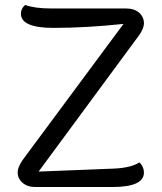

<svg xmlns="http://www.w3.org/2000/svg" viewBox="-20 -751 650 771"><path d="M558 -58Q558 0 431 0H122Q90 0 70.5 -17Q51 -34 51 -59.5Q51 -85 86 -129L476 -655Q326 -639 195 -639Q64 -639 64 -696Q64 -717 81 -731Q120 -717 186 -717H486Q519 -717 538.5 -700Q558 -683 558 -657Q558 -631 522 -587L135 -62L438 -74Q506 -77 540 -99Q558 -81 558 -58Z"/></svg>

Font: Laila
Style: Regular
Weight: 400
Designer: Hitesh Malaviya
Foundry: Indian Type Foundry
Version: Version 1.302;PS 1.0;hotconv 1.0.78;makeotf.lib2.5.61930; tt